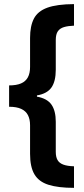

<svg xmlns="http://www.w3.org/2000/svg" viewBox="-20 -741 405 926"><path d="M336.9 165Q260.3 165 213.6 150.1Q167 135.3 146 99.6Q125 64 125 1V-137.2Q125 -166 114.7 -185.8Q104.5 -205.6 82.3 -215.8Q60.1 -226.1 23.9 -226.1V-329.1Q59.1 -329.1 81.3 -338.6Q103.5 -348.1 114.3 -367.9Q125 -387.7 125 -418V-558.1Q125 -615.7 143.6 -651.4Q162.1 -687 208.3 -703.9Q254.4 -720.7 336.9 -721.2V-617.2Q308.6 -616.2 288.8 -610.4Q269 -604.5 259 -590.1Q249 -575.7 249 -547.9V-404.8Q249 -348.6 228 -318.8Q207 -289.1 158.2 -280.8V-274.9Q207.5 -266.1 228.3 -236.3Q249 -206.5 249 -153.8V-8.8Q249 15.6 257.3 30.5Q265.6 45.4 284.9 52.7Q304.2 60.1 336.9 61Z"/></svg>

Font: Open Sans Condensed
Style: Regular
Weight: 400
Width: 3
Designer: Monotype Design Team
Foundry: Monotype Imaging Inc.
Version: Version 3.000